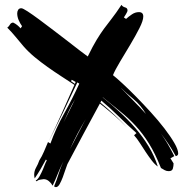

<svg xmlns="http://www.w3.org/2000/svg" viewBox="-20 -698 765 792"><path d="M644 -5Q620 -65 594.5 -106Q569 -147 540 -178.5Q511 -210 477.5 -237Q444 -264 404 -297V-296Q439 -268 473.5 -236.5Q508 -205 538.5 -169.5Q569 -134 593 -94.5Q617 -55 631 -11Q618 -20 605.5 -36.5Q593 -53 581 -71L557 -108Q545 -127 533 -140L543 -149Q506 -182 471 -216.5Q436 -251 398 -283L394 -275Q423 -251 450.5 -225.5Q478 -200 504 -172Q478 -199 449.5 -223.5Q421 -248 392 -271Q358 -208 324.5 -146Q291 -84 258 -21Q255 -14 250 1.5Q245 17 239 33Q233 49 226 61.5Q219 74 210 74L203 71Q214 45 222 18.5Q230 -8 242 -33Q229 -8 219 17.5Q209 43 197 68Q192 58 182 49.5Q172 41 160 41Q158 41 146.5 43Q135 45 132 50L127 47Q136 42 143.5 28.5Q151 15 157 1Q163 -13 167 -24Q171 -34 173 -35Q173 -36 172 -37Q170 -38 170 -40V-41Q159 -20 147.5 -0.5Q136 19 123 38Q121 28 121 23Q121 7 129 -7Q137 -21 142 -36Q153 -53 161.5 -73Q170 -93 178 -112L188 -106Q210 -168 245 -230.5Q280 -293 307 -353L299 -358Q272 -300 241 -236Q210 -172 181 -115Q209 -173 235 -231Q261 -289 287 -348Q261 -365 232.5 -383.5Q204 -402 176.5 -421.5Q149 -441 123.5 -462Q98 -483 77 -507Q60 -527 44 -546.5Q28 -566 10 -584Q17 -589 21 -596.5Q25 -604 34 -605Q43 -601 51 -594.5Q59 -588 65 -581L71 -590Q63 -601 57 -615Q51 -629 51 -643Q51 -651 55 -657.5Q59 -664 68 -664Q74 -664 94 -651Q114 -638 141 -618Q168 -598 199.5 -574Q231 -550 259.5 -528Q288 -506 310.5 -488.5Q333 -471 342 -465Q363 -508 378.5 -533.5Q394 -559 409 -579.5Q424 -600 441 -621.5Q458 -643 481 -678Q486 -670 496 -667.5Q506 -665 506 -655Q506 -650 499.5 -639.5Q493 -629 491 -626L500 -620Q511 -630 524.5 -639Q538 -648 553 -648Q571 -648 571 -630Q571 -613 555 -581.5Q539 -550 517.5 -514Q496 -478 475.5 -444Q455 -410 446 -388Q460 -377 485.5 -353.5Q511 -330 541 -299.5Q571 -269 602 -235Q633 -201 658 -168.5Q683 -136 699 -108.5Q715 -81 715 -65Q715 -56 705 -54Q691 -80 675 -104Q660 -126 644 -147Q659 -126 672 -104Q686 -80 699 -54L683 -45L696 -24Q696 -13 693 -2.5Q690 8 676 8Q667 8 659.5 4Q652 0 644 -5ZM475 -339Q502 -311 529 -284Q556 -257 582 -228Q560 -265 531.5 -288.5Q503 -312 475 -339ZM269 -83Q275 -94 283 -110Q293 -129 303 -148.5Q313 -168 322 -185Q329 -199 334 -207Q297 -146 269 -83ZM290 -289Q276 -266 264.5 -242Q253 -218 242 -193ZM276 -369 273 -363 289 -352 292 -360ZM268 -81V-80Z"/></svg>

Font: Finger Paint
Style: Regular
Weight: 400
Designer: Ralph du Carrois
Foundry: Ralph du Carrois
Version: Version 1.002